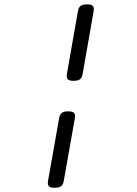

<svg xmlns="http://www.w3.org/2000/svg" viewBox="-20 -701 640 894"><path d="M342.8 -648.9 291.5 -356.4Q288.6 -339.4 295.7 -332Q302.7 -324.7 322.8 -324.7Q342.8 -324.7 352.3 -332Q361.8 -339.4 364.7 -356.4L416 -648.9Q418.9 -666 412.1 -673.3Q405.3 -680.7 385.3 -680.7Q364.7 -680.7 355.2 -673.3Q345.7 -666 342.8 -648.9ZM255.4 -150.9 203.6 141.6Q200.7 158.7 207.5 166Q214.4 173.3 234.4 173.3Q254.9 173.3 264.4 166Q273.9 158.7 276.9 141.6L328.6 -150.9Q331.5 -168 324.5 -175.3Q317.4 -182.6 297.4 -182.6Q277.3 -182.6 267.8 -175.3Q258.3 -168 255.4 -150.9Z"/></svg>

Font: Courier Prime Sans
Style: Regular
Weight: 300
Italic angle: -10°
Designer: Alan Dague-Greene
Foundry: Quote-Unquote Apps
Version: Version 3.23